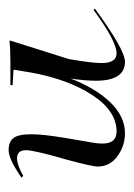

<svg xmlns="http://www.w3.org/2000/svg" viewBox="46 -344 303 434"><g transform="rotate(-90 197.0 -127.5)"><path d="M280 -123Q271 -71 271 -49Q271 -15 293 -15Q320 -15 391 -67L394 -64Q301 4 274 4Q231 4 231 -62Q231 -86 236 -119Q214 -62 182 -29Q150 4 112 4Q84 4 60.5 -13Q37 -30 37 -58Q37 -70 53 -129Q74 -201 74 -220Q74 -240 55 -240Q41 -240 16 -226L12 -230Q54 -259 74 -259Q93 -259 101.5 -248Q110 -237 110 -208Q110 -181 102 -133L93 -80Q89 -60 89 -47Q89 -15 116 -15Q163 -15 199 -70.5Q235 -126 250 -211L256 -248L221 -250V-255H276Q303 -255 320 -257L322 -256Z"/></g></svg>

Font: Kleymissky
Style: Regular
Weight: 500
Italic angle: -8°
Designer: gluk
Foundry: gluk
Version: Version 0.283